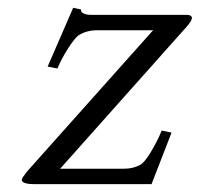

<svg xmlns="http://www.w3.org/2000/svg" viewBox="-20 -468 508 488"><path d="M213.9 -430.2H454.1Q467.8 -430.2 467.8 -421.9Q467.8 -419.9 466.8 -418.9Q465.8 -411.6 442.9 -387.2L132.8 -39.1H293.9Q318.4 -39.1 335.9 -48.8Q346.2 -53.7 362.3 -79.8Q378.4 -106 391.1 -136.2L416 -130.9L365.2 0H67.9Q35.2 0 35.2 -11.2L36.1 -13.2Q36.6 -16.6 48.8 -32.2L369.1 -391.1H227.1Q199.7 -391.1 179.2 -377.9Q169.9 -371.1 153.1 -345Q136.2 -318.8 126 -293.9L101.1 -298.8L166 -448.2L186 -443.8Q186 -440.4 186.8 -438.2Q187.5 -436 194.1 -433.1Q200.7 -430.2 213.9 -430.2Z"/></svg>

Font: Linux Libertine G
Style: Italic
Weight: 400
Italic angle: -12°
Designer: Philipp H. Poll
Foundry: Philipp H. Poll
Version: Version 5.1.3